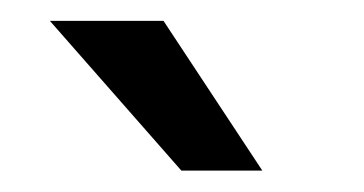

<svg xmlns="http://www.w3.org/2000/svg" viewBox="-20 -769 349 184"><path d="M231.4 -605.5H153.8L27.8 -749H136.7Z"/></svg>

Font: Noboto
Style: Regular
Weight: 400
Designer: Google
Version: Version 2.001101; 2014